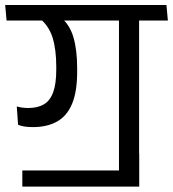

<svg xmlns="http://www.w3.org/2000/svg" viewBox="-39 -652 670 744"><path d="M422 8.5H47.5V71H500.5V-57H422ZM500 -593.5H422V0H500ZM371 -572.5H611.5L606 -632.5H365.5ZM-13.5 -572.5H578.5L573.5 -632.5H-19ZM199.5 -582H113.5Q150.5 -552 164.8 -506Q179 -460 179 -394V-381.5Q179 -326.5 166.8 -293.8Q154.5 -261 130.2 -247.2Q106 -233.5 71 -233.5Q58.5 -233.5 47.5 -235Q36.5 -236.5 26 -239.5L31 -168.5Q42.5 -163.5 57.2 -161.5Q72 -159.5 88.5 -159.5Q143.5 -159.5 182 -181Q220.5 -202.5 240.2 -249.5Q260 -296.5 260 -374V-387Q260 -457.5 246 -506Q232 -554.5 199.5 -582Z"/></svg>

Font: Anek Devanagari Medium
Style: Regular
Weight: 400
Version: Version 1.003